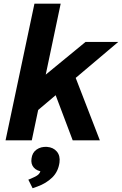

<svg xmlns="http://www.w3.org/2000/svg" viewBox="-20 -752 654 1029"><path d="M9.8 0 164.6 -732.4H305.2L225.1 -352.1L438.5 -527.3H613.8L385.7 -334.5L515.1 0H369.6L278.3 -241.7L184.6 -162.6L150.4 0ZM154.8 256.8 131.8 210.9 144 206.1Q172.4 194.3 183.6 185.1Q194.8 175.8 197.3 161.6L198.7 151.9L210.4 168Q177.7 165 161.1 146Q144.5 127 148.9 97.7Q152.8 65.9 176 49.6Q199.2 33.2 231.9 35.2Q265.6 37.6 284.7 60.3Q303.7 83 298.8 119.1Q292 168 260 199.2Q228 230.5 180.7 247.6Z"/></svg>

Font: Schibsted Grotesk
Style: Bold Italic
Weight: 700
Italic angle: -12°
Designer: Bakken & Baeck AS, Henrik Kongsvoll
Foundry: Schibsted ASA
Version: Version 1.100;gftools[0.9.25]